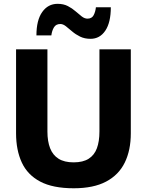

<svg xmlns="http://www.w3.org/2000/svg" viewBox="-20 -971 768 1004"><path d="M365.5 13.5Q256.5 13.5 190.2 -21.5Q124 -56.5 94 -121.2Q64 -186 64 -274Q64 -293.5 64 -325.8Q64 -358 64 -396.8Q64 -435.5 64 -474.5Q64 -543.5 64 -599Q64 -654.5 64 -713H228Q228 -654.5 228 -599Q228 -543.5 228 -474.5V-283Q228 -232 242 -196Q256 -160 286.2 -141Q316.5 -122 365 -122Q414 -122 443.8 -141Q473.5 -160 486.8 -196Q500 -232 500 -283.5V-474.5Q500 -543.5 500 -599Q500 -654.5 500 -713H664Q664 -654.5 664 -599Q664 -543.5 664 -474.5Q664 -435.5 664 -396.2Q664 -357 664 -324.5Q664 -292 664 -273.5Q664 -185.5 632.5 -121Q601 -56.5 535 -21.5Q469 13.5 365.5 13.5ZM453.5 -768Q422.5 -768 399 -779.5Q375.5 -791 357.5 -806.5Q339.5 -822 324.5 -833.8Q309.5 -845.5 295.5 -845.5Q272.5 -845.5 262 -827.8Q251.5 -810 248.5 -786H170.5Q170.5 -865.5 200.8 -908.2Q231 -951 281.5 -951Q312 -951 334.8 -939.2Q357.5 -927.5 375 -912Q392.5 -896.5 407.5 -885Q422.5 -873.5 437.5 -873.5Q460 -873.5 469.5 -891.2Q479 -909 481.5 -933H559.5Q559.5 -853.5 530.8 -810.8Q502 -768 453.5 -768Z"/></svg>

Font: Commissioner Thin
Style: Bold
Weight: 700
Version: Version 1.001;gftools[0.9.23]